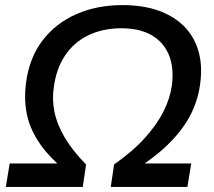

<svg xmlns="http://www.w3.org/2000/svg" viewBox="-20 -734 839 754"><path d="M3 0 18 -92H224L229 -71Q165 -125 130 -179.5Q95 -234 84.5 -290.5Q74 -347 82 -408Q95 -507 147 -575Q199 -643 280 -678.5Q361 -714 461 -714Q540 -714 600.5 -693Q661 -672 701.5 -632Q742 -592 759 -534.5Q776 -477 766 -405Q759 -346 731.5 -289.5Q704 -233 651 -178Q598 -123 516 -71L527 -92H731L716 0H415L428 -88Q503 -141 550 -193.5Q597 -246 622.5 -297Q648 -348 655 -399Q664 -469 643 -519Q622 -569 575 -596Q528 -623 457 -623Q383 -623 326 -595Q269 -567 234.5 -514.5Q200 -462 191 -389Q184 -343 194 -294Q204 -245 234.5 -193.5Q265 -142 318 -88L305 0Z"/></svg>

Font: Nunito Sans 7pt SemiBold
Style: Italic
Weight: 600
Italic angle: -9°
Designer: Vernon Adams
Foundry: Vernon Adams
Version: Version 3.101;gftools[0.9.27]